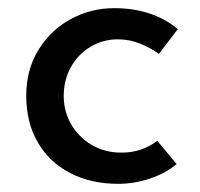

<svg xmlns="http://www.w3.org/2000/svg" viewBox="-20 -445 495 475"><path d="M272.5 9.8Q205.1 9.8 153.3 -17.1Q101.6 -43.9 73.2 -93.3Q44.9 -142.6 44.9 -208Q44.9 -272.5 75.2 -321.8Q105.5 -371.1 155.3 -397.9Q205.1 -424.8 262.7 -424.8Q357.4 -424.8 419.9 -373L373 -311.5Q353.5 -326.2 327.1 -336.9Q300.8 -347.7 271.5 -347.7Q234.4 -347.7 203.6 -329.1Q172.9 -310.5 155.3 -278.8Q137.7 -247.1 137.7 -208Q137.7 -168.9 156.2 -137.2Q174.8 -105.5 207 -86.4Q239.3 -67.4 280.3 -67.4Q331.1 -67.4 369.1 -96.7L417 -39.1Q388.7 -15.6 350.1 -2.9Q311.5 9.8 272.5 9.8Z"/></svg>

Font: Josefin Sans CFJ
Style: Regular
Weight: 400
Designer: Santiago Orozco
Foundry: Typemade
Version: Version 2.000